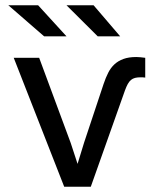

<svg xmlns="http://www.w3.org/2000/svg" viewBox="-20 -710 590 730"><path d="M374 -391.1 299.8 -168 274.9 -86.9 249 -166 128.9 -490.2H32.2L224.1 0H325.2L455.1 -366.2C458.7 -376 462.2 -384.1 465.8 -390.6C469.4 -397.1 473.5 -402.3 478 -406C482.6 -409.7 487.7 -412.4 493.4 -413.8C499.1 -415.3 505.7 -416 513.2 -416H522C525.2 -416 528.6 -415.7 532.2 -415V-490.2C526 -491.2 519.8 -491.9 513.4 -492.4C507.1 -492.9 502 -493.2 498 -493.2C478.8 -493.2 462.6 -490.7 449.2 -485.8C435.9 -481 424.5 -474.1 415 -465.3C405.6 -456.5 397.7 -445.9 391.4 -433.3C385 -420.8 379.2 -406.7 374 -391.1ZM335.9 -689.9H232.9L351.6 -571.8H437ZM125 -689.9H11.7L147.9 -571.8H232.9ZM0 -490.2Z"/></svg>

Font: CodeNewRoman Nerd Font Mono
Style: Regular
Weight: 400
Monospace: yes
Designer: Sam Radian
Foundry: Code New Roman
Version: Version 2.00 November 29, 2014;Nerd Fonts 3.2.1